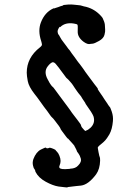

<svg xmlns="http://www.w3.org/2000/svg" viewBox="-20 -606 587 840"><path d="M257 -584 277 -586Q293 -587 303.5 -585.5Q314 -584 323 -583.5Q332 -583 339 -580.5Q346 -578 357 -576Q395 -566 422 -536Q429 -528 429.5 -526Q430 -524 432 -520Q439 -505 439 -494Q439 -483 440 -476Q441 -469 437 -453.5Q433 -438 413.5 -427Q394 -416 386 -415Q378 -414 376 -414Q364 -410 346 -423Q319 -443 320 -468.5Q321 -494 319 -497.5Q317 -501 303 -503Q266 -509 244 -488L242 -487Q242 -492 237 -483Q232 -474 232 -469.5Q232 -465 233.5 -460Q235 -455 236 -455Q237 -455 243 -443.5Q249 -432 256.5 -423Q264 -414 271.5 -403Q279 -392 282.5 -388.5Q286 -385 288.5 -380.5Q291 -376 294 -372.5Q297 -369 306 -356.5Q315 -344 317 -341Q319 -338 323 -333Q327 -328 329.5 -325Q332 -322 333.5 -319.5Q335 -317 339.5 -311.5Q344 -306 347 -301Q350 -296 353 -292Q356 -288 367 -273Q378 -258 384.5 -249.5Q391 -241 393 -238Q395 -235 402 -226.5Q409 -218 408 -217Q407 -216 410 -212Q413 -208 414.5 -205Q416 -202 421 -195.5Q426 -189 428 -185.5Q430 -182 432.5 -178.5Q435 -175 437 -171.5Q439 -168 443.5 -162Q448 -156 450 -152.5Q452 -149 453 -147.5Q454 -146 457 -142Q460 -138 460 -138Q462 -138 469 -117.5Q476 -97 474 -76Q471 -41 459 -19Q459 -19 454 -11Q443 8 426.5 21Q410 34 408 38Q407 39 411 59.5Q415 80 416.5 81.5Q418 83 418 97Q417 133 401 156Q367 202 334 206Q331 206 328.5 206.5Q326 207 313.5 208Q301 209 296.5 210Q292 211 284.5 211.5Q277 212 276 213Q274 215 262 213Q250 211 236 210Q211 206 180 189Q149 172 136 147Q134 144 134.5 143.5Q135 143 134 140Q130 131 129 131.5Q128 132 124.5 118.5Q121 105 126 90Q138 59 158.5 48.5Q179 38 181 40Q184 46 198 40Q207 42 215.5 46Q224 50 223.5 51Q223 52 229 57.5Q235 63 240 75.5Q245 88 245 98Q245 108 240.5 118.5Q236 129 246 132Q250 134 265 134L283 133L288 132Q311 131 322 118Q338 102 333.5 87.5Q329 73 323.5 66Q318 59 317 57Q316 55 316 54H315Q317 54 314 49Q311 44 311 43Q311 42 309 39Q307 36 307 36Q307 32 296 20.5Q285 9 281.5 4.5Q278 0 277 0Q276 1 269 -8.5Q262 -18 253 -30Q244 -42 244.5 -43Q245 -44 241 -50Q237 -56 237 -56Q237 -56 233.5 -60.5Q230 -65 221 -77Q212 -89 208 -92Q204 -95 197 -105.5Q190 -116 186 -121Q182 -126 177.5 -132Q173 -138 170 -142Q167 -146 164 -150.5Q161 -155 152.5 -166.5Q144 -178 142 -181Q140 -184 131 -195Q106 -227 101.5 -251Q97 -275 97 -288Q97 -354 155 -399Q164 -406 163.5 -411.5Q163 -417 160 -427Q145 -472 159 -508Q176 -552 213 -569L215 -570Q215 -568 219.5 -570Q224 -572 225.5 -572Q227 -572 235 -575Q243 -578 244 -578.5Q245 -579 251 -580.5Q257 -582 257 -583Q257 -584 257 -584ZM229 -320Q217 -337 208 -333Q199 -329 189 -316Q170 -292 189 -258Q193 -252 194 -249Q195 -246 201.5 -236.5Q208 -227 210 -226.5Q212 -226 222 -212Q232 -198 240 -187.5Q248 -177 257.5 -164Q267 -151 269 -148.5Q271 -146 276.5 -138.5Q282 -131 287 -124Q292 -117 294.5 -113Q297 -109 304 -100.5Q311 -92 317.5 -83Q324 -74 329 -67.5Q334 -61 334 -59Q336 -51 338.5 -48.5Q341 -46 345 -41Q349 -36 351.5 -34.5Q354 -33 355.5 -33Q357 -33 357.5 -33.5Q358 -34 357.5 -35Q357 -36 358 -36Q364 -36 376 -47Q398 -68 389 -97Q384 -111 355 -151L353 -155L354 -154Q352 -158 347.5 -164Q343 -170 342 -172Q341 -174 338 -178.5Q335 -183 334.5 -184.5Q334 -186 328.5 -192Q323 -198 315.5 -209Q308 -220 306.5 -222Q305 -224 300 -232Q295 -240 288 -247.5Q281 -255 278.5 -258Q276 -261 273 -263Q270 -265 267.5 -269Q265 -273 257.5 -282.5Q250 -292 245.5 -298.5Q241 -305 237.5 -309.5Q234 -314 229 -320Z"/></svg>

Font: TT2020 Style E
Style: Regular
Weight: 400
Version: Version 00.2